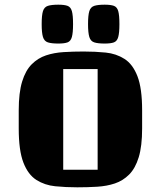

<svg xmlns="http://www.w3.org/2000/svg" viewBox="-20 -785 687 820"><path d="M587 -314V-236Q587 -161 572.5 -113.5Q558 -66 531.5 -39.5Q505 -13 470.5 -1.5Q436 10 395 12.5Q354 15 310 15Q261 15 216 10.5Q171 6 135.5 -16.5Q100 -39 80 -90.5Q60 -142 60 -236V-314Q60 -389 74.5 -436.5Q89 -484 115.5 -510.5Q142 -537 176.5 -548.5Q211 -560 252 -562.5Q293 -565 337 -565Q387 -565 431.5 -560.5Q476 -556 511.5 -533.5Q547 -511 567 -459.5Q587 -408 587 -314ZM397 -60V-490H250V-60ZM292 -682Q292 -645 287 -627Q282 -609 268.5 -604Q255 -599 229 -599Q200 -599 184.5 -604Q169 -609 163.5 -627Q158 -645 158 -682Q158 -720 163.5 -737.5Q169 -755 184.5 -760Q200 -765 229 -765Q255 -765 268.5 -760Q282 -755 287 -737.5Q292 -720 292 -682ZM490 -682Q490 -645 485 -627Q480 -609 466.5 -604Q453 -599 427 -599Q398 -599 382.5 -604Q367 -609 361.5 -627Q356 -645 356 -682Q356 -720 361.5 -737.5Q367 -755 382.5 -760Q398 -765 427 -765Q453 -765 466.5 -760Q480 -755 485 -737.5Q490 -720 490 -682Z"/></svg>

Font: Unlock
Style: Regular
Weight: 400
Designer: Eduardo Rodriguez Tunni
Foundry: Eduardo Rodriguez Tunni
Version: Version 1.003; ttfautohint (v1.8.4.7-5d5b);gftools[0.9.23]